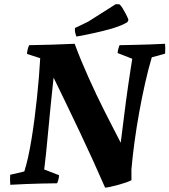

<svg xmlns="http://www.w3.org/2000/svg" viewBox="-20 -862 797 903"><path d="M474.3 20.4Q417.7 -109.4 356.3 -238.8Q295 -368.1 232 -497Q224 -424.7 217.7 -359.5Q211.4 -294.4 206.1 -238.6Q200.7 -182.8 196.4 -138.7Q192 -94.6 187.9 -64.9L257.7 -38Q257.2 -20 248.7 0Q212 0.5 175.4 1.2Q138.7 2 102.1 3.5Q65.4 5 28.3 7.1Q27.3 -4.9 27.3 -16.4Q27.3 -27.9 27.8 -39.9L94.3 -55.6Q103.5 -83.7 112.1 -122.6Q120.7 -161.4 128.2 -207.3Q135.7 -253.3 142.2 -303Q148.7 -352.7 153.9 -402.7Q159.1 -452.8 163.1 -500.2Q167 -547.7 169.1 -588.3L106.9 -608.4Q107.9 -620.5 110.4 -630.5Q113 -640.6 117 -649.5Q170.9 -650.5 224.9 -652Q278.9 -653.5 331.2 -656.1Q345.5 -617.1 362.3 -576.4Q379.2 -535.8 397.5 -495Q415.8 -454.2 434.8 -414.3Q453.8 -374.4 473.3 -335.9Q492.8 -297.4 511.6 -261.1Q530.5 -224.7 547.7 -190.8Q551.2 -218.7 555.4 -251.1Q559.6 -283.5 563.9 -318.8Q568.2 -354 573 -389.9Q577.8 -425.9 582.9 -460.7Q588 -495.5 592.9 -527.4Q597.9 -559.2 602 -585.6L533.1 -612.5Q534.5 -630.5 542.1 -649.5Q577.7 -650 613.6 -651Q649.5 -652 685.3 -653Q721.2 -654 756.3 -656.1Q757.3 -644.6 757.3 -632.8Q757.3 -621.1 756.3 -609.6L693.9 -592.4Q677.4 -537 662.4 -470.4Q647.3 -403.7 634.5 -332.5Q621.7 -261.4 612.4 -192.8Q603.1 -124.2 598.1 -64.5L598.3 -15Q593.2 -11 576.3 -5Q559.4 1 538.5 6.8Q517.6 12.5 499.6 16.5Q481.6 20.4 474.3 20.4ZM339.2 -690Q336.7 -696.9 334.7 -704.4Q332.7 -711.8 332.3 -718.2L332.4 -730.2L394 -759.8L524.3 -842.4L541.9 -841.7Q548.2 -836.9 555.8 -824.5Q563.4 -812.1 571.3 -797.4Q579.2 -782.7 584.2 -768.8L579.2 -757.8Q567.3 -750.2 545.8 -741.4Q524.3 -732.6 493.9 -724.2Q463.5 -715.7 424.8 -707.1Q386.1 -698.4 339.2 -690Z"/></svg>

Font: Labrada
Style: Italic
Weight: 400
Italic angle: -7°
Designer: Mercedes Jáuregui
Foundry: Omnibus-Type Team
Version: Version 1.000